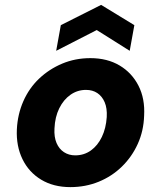

<svg xmlns="http://www.w3.org/2000/svg" viewBox="-20 -754 660 786"><path d="M268 12Q199 12 148.5 -18.5Q98 -49 72 -102.5Q46 -156 49 -224Q52 -286 75.5 -339.5Q99 -393 140 -432Q181 -471 234.5 -493.5Q288 -516 350 -516Q419 -516 469.5 -486Q520 -456 547 -403Q574 -350 570 -280Q568 -218 544 -165Q520 -112 479 -72Q438 -32 384 -10Q330 12 268 12ZM288 -118Q324 -118 352 -138Q380 -158 397 -193.5Q414 -229 417 -275Q419 -311 408.5 -335.5Q398 -360 378.5 -373Q359 -386 332 -386Q297 -386 268.5 -366Q240 -346 222.5 -310.5Q205 -275 203 -228Q201 -193 211.5 -168.5Q222 -144 242 -131Q262 -118 288 -118ZM210 -546 229 -651 394 -734 530 -651 511 -546 376 -631Z"/></svg>

Font: DM Sans Black
Style: Italic
Weight: 900
Italic angle: -10°
Designer: Colophon Foundry, Jonny Pinhorn
Foundry: Colophon Foundry
Version: Version 4.004;gftools[0.9.30]